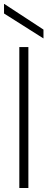

<svg xmlns="http://www.w3.org/2000/svg" viewBox="-43 -934 236 954"><path d="M53 0V-700H98V0ZM173 -743 -23 -867V-914H-21L173 -787Z"/></svg>

Font: DM Sans 36pt ExtraLight
Style: Regular
Weight: 250
Designer: Colophon Foundry, Jonny Pinhorn
Foundry: Colophon Foundry
Version: Version 4.004;gftools[0.9.30]